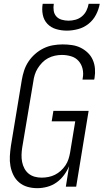

<svg xmlns="http://www.w3.org/2000/svg" viewBox="-20 -975 541 1003"><path d="M175 8Q148 8 123.5 1Q99 -6 80 -22Q61 -38 50 -60.5Q39 -83 34.5 -108Q30 -133 31.5 -159.5Q33 -186 37 -213L94 -558Q98 -582 106 -606.5Q114 -631 128.5 -653Q143 -675 163.5 -693Q184 -711 207.5 -722.5Q231 -734 256.5 -738.5Q282 -743 307 -743Q332 -743 356 -739.5Q380 -736 400.5 -726Q421 -716 438 -700Q455 -684 464.5 -662.5Q474 -641 476 -617Q478 -593 474 -568L472 -559H411L412 -566Q417 -591 411.5 -615Q406 -639 390.5 -656.5Q375 -674 351.5 -681Q328 -688 303 -688Q285 -688 266.5 -684Q248 -680 231 -671Q214 -662 200.5 -648Q187 -634 177 -618Q167 -602 161.5 -584Q156 -566 154 -549L96 -204Q93 -185 92.5 -166Q92 -147 95.5 -129Q99 -111 107.5 -95Q116 -79 129.5 -68Q143 -57 160.5 -52Q178 -47 198 -47Q215 -47 233 -50.5Q251 -54 267 -62Q283 -70 297 -82.5Q311 -95 321.5 -110.5Q332 -126 337.5 -143Q343 -160 346 -177L373 -341H250L259 -396H443L378 0H324L341 -107Q331 -83 314.5 -60.5Q298 -38 275.5 -22Q253 -6 226.5 1Q200 8 175 8ZM329 -815Q300 -815 273 -823Q246 -831 227.5 -850.5Q209 -870 203.5 -898Q198 -926 203 -955H261Q258 -937 260.5 -919.5Q263 -902 274 -889.5Q285 -877 302.5 -872Q320 -867 338 -867Q356 -867 374.5 -872Q393 -877 408 -889.5Q423 -902 431.5 -919.5Q440 -937 443 -955H501Q496 -926 481.5 -898Q467 -870 442.5 -850.5Q418 -831 388 -823Q358 -815 329 -815Z"/></svg>

Font: Iosevka Light Oblique
Style: Regular
Weight: 300
Italic angle: -9°
Monospace: yes
Designer: Belleve Invis
Foundry: Belleve Invis
Version: Version 32.5.0; ttfautohint (v1.8.4)